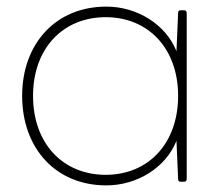

<svg xmlns="http://www.w3.org/2000/svg" viewBox="-20 -537 678 581"><path d="M519 -498 514 -382C482 -463 395 -517 302 -517C147 -517 47 -403 47 -247C47 -90 147 24 302 24C395 24 482 -30 514 -111L519 5C519 11 522 13 528 13H537C542 13 545 10 545 5V-498C545 -503 542 -506 537 -506H528C522 -506 519 -504 519 -498ZM300 -8C170 -8 80 -103 80 -247C80 -390 170 -485 300 -485C429 -485 519 -390 519 -247C519 -103 429 -8 300 -8Z"/></svg>

Font: LINE Seed JP_OTF Thin
Style: Regular
Weight: 250
Designer: LY Corporation & Fontrix & Fontworks
Version: Version 1.007